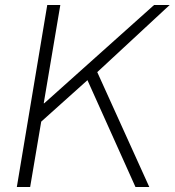

<svg xmlns="http://www.w3.org/2000/svg" viewBox="-20 -744 695 764"><path d="M168 -724H220L154 -333H156L593 -724H655L367 -457L574 0H519L328 -425L144 -260L100 0H47Z"/></svg>

Font: Nebula Sans Light
Style: Regular
Weight: 300
Italic angle: -9°
Designer: Paul D. Hunt for Adobe (as Source Sans)
Foundry: Nebula Entertainment & Broadcasting LLC
Version: Version 1.010